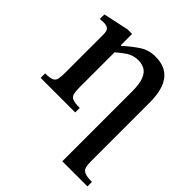

<svg xmlns="http://www.w3.org/2000/svg" viewBox="-192 -616 967 967"><g transform="rotate(45 291.5 -132.5)"><path d="M583 220H404V-278Q404 -333 391.5 -362Q379 -391 359 -401Q339 -411 316 -411Q279 -411 251.5 -392.5Q224 -374 202 -354V-104Q202 -77 206 -61Q210 -45 225.5 -38.5Q241 -32 276 -32V0H30V-32Q63 -32 77.5 -38.5Q92 -45 95.5 -61Q99 -77 99 -104V-378Q99 -405 88.5 -413.5Q78 -422 58 -422Q45 -422 38 -421Q31 -420 31 -420V-453L166 -482H199V-401H203Q243 -437 279.5 -461Q316 -485 364 -485Q506 -485 506 -302V120Q506 145 511 160Q516 175 532.5 181.5Q549 188 583 188Z"/></g></svg>

Font: STIX Two Text Medium
Style: Regular
Weight: 500
Designer: Ross Mills, John Hudson & Paul Hanslow, Tiro Typeworks Ltd; with prior portions MicroPress Inc., and Coen Hoffman.
Foundry: Tiro Typeworks Ltd
Version: Version 2.13 b171